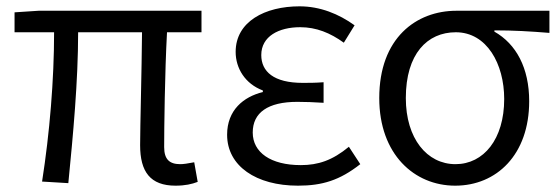

<svg xmlns="http://www.w3.org/2000/svg" viewBox="-20 -574 1770 607"><path d="M535 13C565 13 587 8 605 1L594 -61C573 -57 560 -55 550 -55C516 -55 499 -70 499 -109C499 -165 501 -345 508 -472H617V-540H102L26 -535V-472H151C151 -322 137 -153 113 0L196 5C211 -147 227 -317 227 -472H429C428 -349 423 -174 423 -115C423 -31 455 13 535 13Z M922 13C999 13 1054 -4 1119 -55L1083 -110C1031 -67 986 -52 931 -52C836 -52 779 -92 779 -155C779 -218 827 -252 920 -252C946 -252 971 -251 1003 -249V-314C976 -312 957 -312 937 -312C845 -312 806 -348 806 -400C806 -459 861 -488 929 -488C980 -488 1024 -470 1067 -439L1101 -494C1051 -530 992 -554 927 -554C818 -554 725 -506 725 -410C725 -358 755 -309 811 -288V-283C750 -268 698 -226 698 -148C698 -49 790 13 922 13Z M1419 13C1550 13 1653 -85 1653 -254C1653 -359 1612 -435 1543 -474V-478C1604 -478 1655 -475 1717 -470V-540H1423C1296 -540 1179 -454 1179 -264C1179 -86 1290 13 1419 13ZM1420 -55C1330 -55 1263 -136 1263 -264C1263 -404 1331 -472 1421 -472C1519 -472 1574 -372 1574 -261C1574 -134 1509 -55 1420 -55Z"/></svg>

Font: Source Han Sans JP Normal
Style: Regular
Weight: 350
Designer: Ryoko NISHIZUKA 西塚涼子 (kana, bopomofo & ideographs); Paul D. Hunt (Latin, Greek & Cyrillic); Sandoll Communications 산돌커뮤니
Foundry: Adobe
Version: Version 2.002;hotconv 1.0.116;makeotfexe 2.5.65601